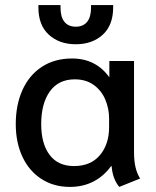

<svg xmlns="http://www.w3.org/2000/svg" viewBox="-20 -725 613 755"><path d="M42 -237Q42 -313 68.5 -371.5Q95 -430 145 -462.5Q195 -495 263 -495Q357 -495 410 -421V-485H507V-129Q507 -92 513 -67Q519 -42 531 -23L449 10Q423 -21 419 -71L417 -72Q388 -32 347 -11Q306 10 255 10Q191 10 142.5 -21.5Q94 -53 68 -109Q42 -165 42 -237ZM409 -225V-259Q409 -298 394 -333.5Q379 -369 348.5 -391Q318 -413 274 -413Q210 -413 176 -365.5Q142 -318 142 -237Q142 -160 175 -116Q208 -72 271 -72Q337 -72 373 -115Q409 -158 409 -225ZM131 -696V-705H218V-695Q218 -658 233.5 -639Q249 -620 278 -620Q307 -620 322.5 -639Q338 -658 338 -695V-705H425V-696Q425 -626 384 -588.5Q343 -551 278 -551Q213 -551 172 -588.5Q131 -626 131 -696Z"/></svg>

Font: Niramit Medium
Style: Regular
Weight: 500
Designer: Katatrad Aksorn Co.,Ltd.
Foundry: Cadson Demak Co.,Ltd.
Version: Version 1.000; ttfautohint (v1.6)